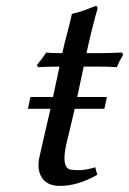

<svg xmlns="http://www.w3.org/2000/svg" viewBox="-20 -605 427 635"><path d="M333.5 -284.2 325.2 -245.1H227.1Q220.7 -216.3 209.5 -170.4Q201.7 -138.2 198.7 -126Q183.1 -51.8 211.9 -44.4Q213.9 -43.9 214.4 -43.9Q252.4 -38.1 294.9 -51.8L301.8 -26.9Q236.3 10.3 177.7 9.8Q124 9.8 110.4 -35.2Q104 -57.6 110.4 -85.9Q112.8 -98.1 123 -141.1Q139.6 -210.9 147 -245.1H72.3L80.6 -284.2H155.3L176.8 -384.8Q129.9 -384.3 105.5 -382.8L102.1 -390.1Q121.1 -412.6 132.8 -431.2Q147.5 -429.2 186 -429.2Q192.9 -460.9 205.1 -506.3Q213.9 -540 217.3 -557.1L220.2 -560.1Q240.7 -563 285.2 -581.1Q291 -583.5 295.4 -585Q303.7 -585 302.7 -577.1Q302.2 -575.7 302.2 -575.2Q283.2 -509.3 266.1 -429.2H313Q332.5 -429.2 383.8 -431.2L387.2 -423.8Q375 -403.3 366.2 -382.8Q345.7 -384.8 294.9 -384.8H256.8L235.4 -284.2Z"/></svg>

Font: Linux Biolinum Slanted O
Style: Slanted
Weight: 400
Designer: Philipp H. Poll
Foundry: Philipp H. Poll
Version: Version 1.0.4